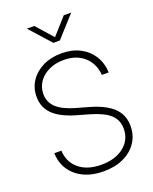

<svg xmlns="http://www.w3.org/2000/svg" viewBox="-172 -1042 916 1148"><g transform="rotate(-20 285.5 -468.5)"><path d="M285.6 11.2Q213.9 11.2 160.2 -14.2Q106.4 -39.6 75.9 -85.2Q45.4 -130.9 43.5 -191.9H88.4Q91.8 -118.7 144.3 -74.7Q196.8 -30.8 285.6 -30.8Q375 -30.8 429.4 -74.2Q483.9 -117.7 483.9 -188.5Q483.9 -242.7 447 -277.6Q410.2 -312.5 325.2 -337.4L243.2 -360.8Q148.9 -388.2 104 -432.9Q59.1 -477.5 59.1 -544.4Q59.1 -601.1 88.4 -644.8Q117.7 -688.5 168.9 -713.6Q220.2 -738.8 286.6 -738.8Q353.5 -738.8 403.8 -712.9Q454.1 -687 482.9 -641.1Q511.7 -595.2 514.6 -534.7H470.7Q465.8 -606.9 416.3 -651.9Q366.7 -696.8 285.6 -696.8Q232.9 -696.8 191.7 -677.2Q150.4 -657.7 126.7 -623.8Q103 -589.8 103 -545.9Q103 -494.6 139.4 -460Q175.8 -425.3 253.9 -402.8L336.9 -379.4Q435.1 -351.1 481.4 -305.4Q527.8 -259.8 527.8 -189.9Q527.8 -130.9 497.6 -85.4Q467.3 -40 412.8 -14.4Q358.4 11.2 285.6 11.2ZM191.4 -947.8 284.7 -842.3 378.9 -947.8H425.8V-947.3L305.2 -814H264.2L144.5 -947.3V-947.8Z"/></g></svg>

Font: Inter Display ExtraLight
Style: Regular
Weight: 200
Designer: Rasmus Andersson
Foundry: rsms
Version: Version 4.000;git-a52131595